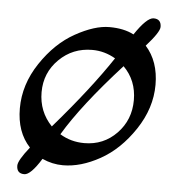

<svg xmlns="http://www.w3.org/2000/svg" viewBox="-44 -539 573 626"><g transform="rotate(5 242.0 -225.5)"><path d="M69 -42Q25 -89 25 -167Q25 -245 72 -315.5Q119 -386 182 -421Q245 -456 293 -456Q341 -456 373 -439Q412 -497 434 -497Q459 -497 459 -471Q459 -454 416 -406Q459 -358 459 -281.5Q459 -205 412 -134.5Q365 -64 302 -29Q239 6 181 6Q146 6 113 -9Q79 46 58 46Q33 46 33 20Q33 3 69 -42ZM244 -72Q307 -72 350 -116.5Q393 -161 393 -225.5Q393 -290 350 -333Q223 -193 164 -94Q200 -72 244 -72ZM134 -117Q251 -252 320 -356Q284 -377 244 -377Q180 -377 135.5 -333Q91 -289 91 -225.5Q91 -162 134 -117Z"/></g></svg>

Font: Macondo
Style: Regular
Weight: 400
Version: Version 2.001